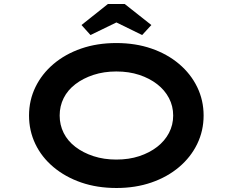

<svg xmlns="http://www.w3.org/2000/svg" viewBox="-20 -929 1162 959"><path d="M562 10Q465 10 385.5 -17.5Q306 -45 247 -94.5Q188 -144 156.5 -210Q125 -276 125 -352Q125 -428 157 -494Q189 -560 247.5 -609.5Q306 -659 385.5 -686.5Q465 -714 561 -714Q657 -714 736.5 -686.5Q816 -659 874.5 -609.5Q933 -560 965 -494Q997 -428 997 -352Q997 -276 965 -210Q933 -144 874.5 -94.5Q816 -45 736.5 -17.5Q657 10 562 10ZM561 -132Q624 -132 675.5 -149Q727 -166 765 -195.5Q803 -225 824 -265Q845 -305 845 -352Q845 -399 824 -439Q803 -479 765 -508.5Q727 -538 675.5 -555Q624 -572 561 -572Q499 -572 447 -555Q395 -538 356.5 -508.5Q318 -479 298 -439Q278 -399 278 -352Q278 -305 298 -265Q318 -225 356.5 -195.5Q395 -166 447 -149Q499 -132 561 -132ZM432 -754 387 -804 519 -909H603L736 -804L690 -754L547 -824H576Z"/></svg>

Font: Lexend Zetta SemiBold
Style: Regular
Weight: 600
Designer: Bonnie Shaver-Troup, Thomas Jockin
Foundry: Lexend
Version: Version 1.007